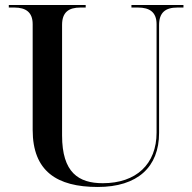

<svg xmlns="http://www.w3.org/2000/svg" viewBox="-20 -734 765 764"><path d="M369 10C527 10 613 -69 613 -205V-634C613 -684 638 -704 686 -704H710V-714H503V-704H529C576 -704 603 -685 603 -638V-206C603 -81 522 -5 389 -5C293 -5 227 -47 227 -195V-635C227 -685 253 -704 300 -704H321V-714H15V-704H37C83 -704 110 -685 110 -638V-217C110 -53 206 10 369 10Z"/></svg>

Font: Noto Serif Display Medium
Style: Regular
Weight: 500
Designer: Monotype Design Team
Foundry: Monotype Imaging Inc.
Version: Version 2.009